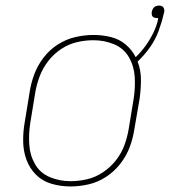

<svg xmlns="http://www.w3.org/2000/svg" viewBox="-20 -664 616 692"><path d="M233 8H234Q266 8 299 0.5Q332 -7 361.5 -26Q391 -45 413 -73Q435 -101 447 -132.5Q459 -164 464 -197L483 -307Q488 -342 488 -376.5Q488 -411 476 -442Q501 -466 520.5 -493.5Q540 -521 551.5 -552Q563 -583 570 -614Q570 -614 570 -614Q570 -614 570 -614Q571 -619 572 -621Q573 -627 571 -633Q569 -639 564 -641.5Q559 -644 553 -644Q547 -644 541 -641.5Q535 -639 531.5 -633Q528 -627 527 -621Q526 -615 527.5 -609.5Q529 -604 534 -601.5Q539 -599 545 -599Q548 -599 550 -599V-596Q545 -571 533 -546.5Q521 -522 505 -499.5Q489 -477 469 -458Q456 -484 433 -503.5Q410 -523 379.5 -530.5Q349 -538 318 -538H317Q285 -538 252 -530.5Q219 -523 189 -504Q159 -485 137.5 -457Q116 -429 104 -397.5Q92 -366 87 -333L69 -223Q63 -189 63.5 -154Q64 -119 75.5 -88Q87 -57 110 -34Q133 -11 166 -1.5Q199 8 233 8ZM234 -11Q195 -11 160 -25.5Q125 -40 106.5 -72Q88 -104 85.5 -142.5Q83 -181 89 -220L107 -330Q112 -360 123 -389Q134 -418 153.5 -443.5Q173 -469 200 -487Q227 -505 257 -512Q287 -519 317 -519Q356 -519 391 -504.5Q426 -490 444.5 -458Q463 -426 465.5 -387.5Q468 -349 462 -310L444 -200Q439 -170 428.5 -141Q418 -112 398 -86.5Q378 -61 351 -43Q324 -25 294 -18Q264 -11 234 -11Z"/></svg>

Font: Iosevka Sparkle Thin Oblique
Style: Regular
Weight: 100
Italic angle: -9°
Designer: Belleve Invis
Foundry: Belleve Invis
Version: Version 4.5.0; ttfautohint (v1.8.3)